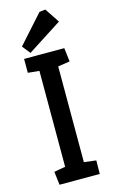

<svg xmlns="http://www.w3.org/2000/svg" viewBox="-137 -965 597 1015"><g transform="rotate(-15 161.0 -457.0)"><path d="M56 0 47 -73 109 -84V-609L47 -615V-691H267L276 -616L211 -606V-82L277 -74L276 0ZM88 -713 53 -757 190 -910 223 -914 276 -834Z"/></g></svg>

Font: Kreon Light
Style: Regular
Weight: 400
Version: Version 2.002